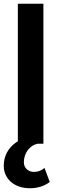

<svg xmlns="http://www.w3.org/2000/svg" viewBox="-23 -765 322 1022"><path d="M208 0V-745H72V-13C69 -11 67 -9 64 -8C19 23 -3 67 -3 118C-3 186 52 237 136 237C181 237 214 224 242 204L214 129C195 144 180 150 157 150C130 150 104 131 104 99C104 48 137 8 177 0Z"/></svg>

Font: Plus Jakarta Sans
Style: Bold
Weight: 700
Designer: Gumpita Rahayu
Foundry: Tokotype
Version: Version 2.071;gftools[0.9.30]